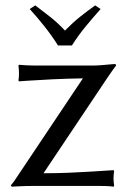

<svg xmlns="http://www.w3.org/2000/svg" viewBox="-20 -703 481 726"><path d="M144.5 -47.9Q192.9 -47.9 240 -49.8Q287.1 -51.8 325.2 -54.2Q363.3 -56.6 386.2 -58.1Q409.2 -59.6 409.2 -59.6L411.6 -56.6Q410.6 -49.8 409.9 -43Q409.2 -36.1 409.2 -28.3Q409.2 -21 409.9 -15.6Q410.6 -10.3 411.6 0L409.2 2.9Q397.5 1 381.6 0.5Q365.7 0 350.1 0H110.4Q95.2 0 75 0.5Q54.7 1 39.6 2Q24.4 2.9 24.4 2.9L21 -2Q27.3 -9.3 32.7 -16.8Q38.1 -24.4 44.4 -34.2L293.5 -406.7Q233.4 -405.8 177.7 -403.1Q122.1 -400.4 86.9 -397.9Q51.8 -395.5 51.8 -395.5L49.8 -398.4Q50.8 -404.8 51.3 -411.9Q51.8 -418.9 51.8 -425.8Q51.8 -433.6 51.3 -438.7Q50.8 -443.8 49.8 -455.1L51.8 -458Q63.5 -457 79.3 -456.1Q95.2 -455.1 111.3 -455.1H327.6Q343.8 -455.1 362.5 -456.5Q381.3 -458 396.5 -459.5Q411.6 -460.9 413.6 -460.9Q418.9 -460.9 418.9 -455.1Q411.6 -446.3 387.2 -410.6ZM199.2 -531.2Q175.8 -568.4 147.7 -603.8Q119.6 -639.2 92.3 -668.9L113.3 -682.6Q144.5 -659.2 171.9 -637.5Q199.2 -615.7 225.6 -587.4Q255.9 -618.2 283.2 -639.9Q310.5 -661.6 339.8 -682.6L360.4 -668.9Q333 -638.2 304.2 -603.3Q275.4 -568.4 252 -531.2Z"/></svg>

Font: Kurinto Seri
Style: Regular
Weight: 400
Designer: Kurinto was developed by Clint Goss from a range of fonts that are compatible with the SIL Open Font License Version 1.1
Foundry: Clinton F. Goss
Version: Version 2.196; July 25, 2020